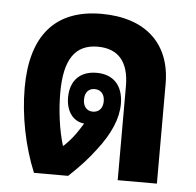

<svg xmlns="http://www.w3.org/2000/svg" viewBox="-43 -566 624 610"><g transform="rotate(5 268.5 -261.0)"><path d="M87 0H196C234 -36 255 -59 280 -92C322 -146 343 -196 343 -242C343 -300 312 -334 258 -334C205 -334 174 -302 174 -248C174 -204 197 -173 232 -170C225 -158 217 -146 210 -136C198 -119 183 -103 173 -94H171C156 -143 148 -206 148 -261C148 -367 182 -417 254 -417C320 -417 354 -377 354 -300V0H479V-318C479 -447 397 -522 257 -522C110 -522 34 -434 34 -267C34 -178 53 -82 87 0ZM256 -210C237 -210 225 -224 225 -246C225 -269 237 -282 256 -282C276 -282 288 -268 288 -246C288 -224 276 -210 256 -210Z"/></g></svg>

Font: Noto Sans Thai Looped UI Narrow
Style: Bold
Weight: 700
Width: 4
Designer: Cadson Demak Team
Foundry: Cadson Demak Co., Ltd.
Version: Version 1.000